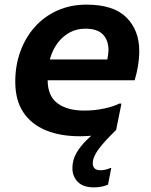

<svg xmlns="http://www.w3.org/2000/svg" viewBox="-20 -579 654 830"><path d="M325 10Q240 10 177.5 -16Q115 -42 80.5 -94Q46 -146 46 -226Q46 -296 68 -356.5Q90 -417 130.5 -462.5Q171 -508 228 -533.5Q285 -559 354 -559Q471 -559 526.5 -503.5Q582 -448 582 -359Q582 -327 576.5 -294Q571 -261 562 -232H136V-322H444Q446 -333 447.5 -343.5Q449 -354 449 -362Q449 -405 425 -430Q401 -455 349 -455Q311 -455 281 -438.5Q251 -422 229.5 -393.5Q208 -365 197 -327.5Q186 -290 186 -250V-233Q186 -164 228.5 -132.5Q271 -101 344 -101Q390 -101 431 -110Q472 -119 495 -131H505L482 -17Q453 -5 412 2.5Q371 10 325 10ZM447 219Q434 225 418.5 228Q403 231 386 231Q340 231 316.5 207.5Q293 184 293 148Q293 112 311 81.5Q329 51 355.5 25.5Q382 0 407 -22L482 -17Q432 31 406.5 65.5Q381 100 381 127Q381 141 389 149Q397 157 415 157Q435 157 458 147H461Z"/></svg>

Font: Kufam SemiBold
Style: Italic
Weight: 600
Italic angle: -11°
Designer: Artur Schmal
Foundry: Original Type
Version: Version 1.301; ttfautohint (v1.8.3)